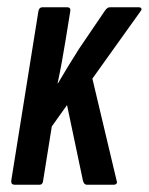

<svg xmlns="http://www.w3.org/2000/svg" viewBox="-20 -510 411 530"><path d="M21 0Q10 0 11 -11L86 -479Q88 -490 97 -490H165Q176 -490 174 -479L161 -399Q156 -368 151 -340.5Q146 -313 139 -280H140Q154 -304 169 -328.5Q184 -353 198 -375L270 -481Q273 -485 276 -487.5Q279 -490 284 -490H362Q368 -490 370 -487Q372 -484 368 -479L235 -293L302 -11Q304 -6 301.5 -3Q299 0 293 0H220Q212 0 209 -11L165 -220L123 -161L99 -11Q98 0 89 0Z"/></svg>

Font: Sofia Sans Extra Condensed SemiBold
Style: Italic
Weight: 600
Italic angle: -9°
Designer: Botio Nikoltchev, Ani Petrova
Foundry: lettersoup
Version: Version 4.101